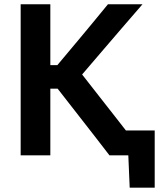

<svg xmlns="http://www.w3.org/2000/svg" viewBox="-20 -733 772 906"><path d="M77.5 0V-713H217.5V-425.5H250.5L346 -539.5Q379.5 -580 413 -620Q446 -660 489.5 -713H652.5Q603.5 -656.5 556.5 -602Q509.5 -547.5 462.5 -492.5L367.5 -381.5L473.5 -246Q496.5 -216.5 522.5 -183.5Q548.5 -150.5 574 -117.5H710V152.5H592L585.5 0H496.5Q458.5 -49 425.5 -92Q392 -135 360 -176L252 -314.5H217.5V0Z"/></svg>

Font: Heraclito SemiBold
Style: Regular
Weight: 600
Designer: Kostas Bartsokas (font) & Cristiano Sobral (main changes)
Foundry: Kostas Bartsokas (font) & Cristiano Sobral (main changes)
Version: Version 1.00;July 8, 2020;FontCreator 13.0.0.2655 64-bit